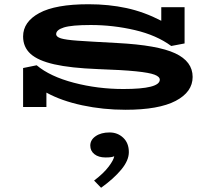

<svg xmlns="http://www.w3.org/2000/svg" viewBox="-20 -505 998 906"><path d="M889 -142Q889 -71 809 -29Q729 13 572 13Q467 13 368.5 -8Q270 -29 199 -68V0H89V-184L153 -197Q216 -144 328.5 -114.5Q441 -85 562 -85Q734 -85 734 -129Q734 -143 709.5 -152.5Q685 -162 621.5 -168.5Q558 -175 441 -179Q313 -184 236 -201.5Q159 -219 124 -251Q89 -283 89 -333Q89 -402 165.5 -443.5Q242 -485 398 -485Q493 -485 576.5 -467Q660 -449 741 -407V-471H851V-300L788 -288Q719 -339 616.5 -363Q514 -387 408 -387Q318 -387 281.5 -375.5Q245 -364 245 -344Q245 -331 267.5 -324Q290 -317 346 -313Q402 -309 534 -302Q724 -292 806.5 -253.5Q889 -215 889 -142ZM457 381 424 347Q469 313 493 281Q517 249 519 232Q510 238 478 238Q445 238 425.5 222.5Q406 207 406 182Q406 155 431.5 137.5Q457 120 497 120Q535 120 561.5 145Q588 170 588 213Q588 252 552.5 295Q517 338 457 381Z"/></svg>

Font: BioRhyme Expanded ExtraBold
Style: Regular
Weight: 800
Width: 7
Designer: Aoife Mooney
Foundry: Aoife Mooney Type
Version: Version 1.001